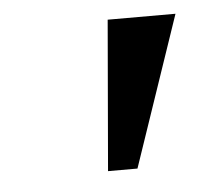

<svg xmlns="http://www.w3.org/2000/svg" viewBox="-31 -746 316 299"><g transform="rotate(-5 126.5 -596.5)"><path d="M127 -479 147 -714H253L173 -479Z"/></g></svg>

Font: NotoSerif-Italic
Style: Regular
Weight: 400
Italic angle: -12°
Designer: Monotype Design Team
Foundry: Monotype Imaging Inc.
Version: Version 2.007; ttfautohint (v1.8) -l 8 -r 50 -G 200 -x 14 -D